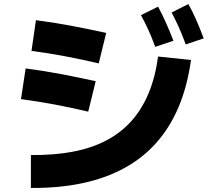

<svg xmlns="http://www.w3.org/2000/svg" viewBox="-20 -874 1040 951"><path d="M506 -711 469 -560Q384 -580 301.5 -595.5Q219 -611 136 -622L158 -774Q245 -763 332 -746.5Q419 -730 506 -711ZM454 -472 417 -321Q333 -341 250 -356.5Q167 -372 84 -383L107 -535Q193 -524 280 -507.5Q367 -491 454 -472ZM133 57V-106Q247 -105 340 -122.5Q433 -140 505 -177.5Q577 -215 629.5 -273Q682 -331 715.5 -411Q749 -491 763 -594L926 -577Q908 -447 865 -345Q822 -243 754.5 -167Q687 -91 595 -41Q503 9 387.5 33.5Q272 58 133 57ZM749 -642Q730 -693 713 -730Q696 -767 678 -799L763 -841Q785 -800 804 -757Q823 -714 839 -672ZM900 -654Q881 -706 864 -743Q847 -780 830 -812L913 -854Q936 -813 954.5 -769.5Q973 -726 989 -684Z"/></svg>

Font: Murecho Thin ExtraBold
Style: Regular
Weight: 800
Version: Version 1.010